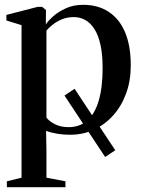

<svg xmlns="http://www.w3.org/2000/svg" viewBox="-20 -549 587 798"><path d="M417 103.5 248 -152 290 -180 459 75.5ZM8.5 229V204.5L69.5 189.5V-444.5L6.5 -464V-487L136.5 -520.5H155L171 -507.5L170.5 -447.5Q179.5 -462 200.8 -481Q222 -500 253.8 -514.5Q285.5 -529 325.5 -529Q387 -529 431.5 -500Q476 -471 499.8 -415Q523.5 -359 523.5 -277Q523.5 -213.5 504.2 -160.8Q485 -108 450.5 -69.5Q416 -31 370.5 -10Q325 11 272 11Q240.5 11 212.5 5.8Q184.5 0.5 171.5 -5L173 75.5V189.5L252 204.5V229ZM265.5 -20.5Q311 -20.5 342.5 -48Q374 -75.5 390.2 -130.2Q406.5 -185 406.5 -266Q406.5 -323 397.5 -363.2Q388.5 -403.5 372 -429Q355.5 -454.5 333.8 -466.2Q312 -478 287 -478Q258.5 -478 236 -468.2Q213.5 -458.5 197.8 -445.5Q182 -432.5 173 -422V-60.5Q182.5 -46.5 206.8 -33.5Q231 -20.5 265.5 -20.5Z"/></svg>

Font: Merriweather 120pt Medium
Style: Regular
Weight: 500
Version: Version 2.100